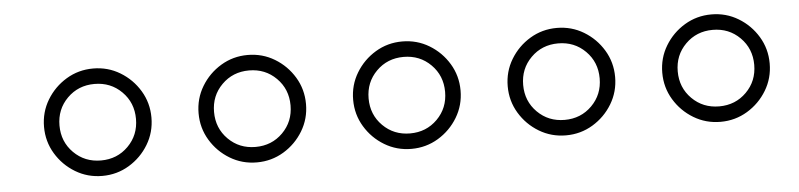

<svg xmlns="http://www.w3.org/2000/svg" viewBox="-30 -627 2060 495"><g transform="rotate(-5 1000.0 -380.0)"><path d="M80 -380Q80 -342 99 -310.5Q118 -279 149.5 -260Q181 -241 219 -241Q257 -241 288.5 -260Q320 -279 339 -310.5Q358 -342 358 -380Q358 -418 339 -449.5Q320 -481 288.5 -500Q257 -519 219 -519Q181 -519 149.5 -500Q118 -481 99 -449.5Q80 -418 80 -380ZM120 -380Q120 -422 148.5 -450.5Q177 -479 219 -479Q261 -479 289.5 -450.5Q318 -422 318 -380Q318 -338 289.5 -309.5Q261 -281 219 -281Q177 -281 148.5 -309.5Q120 -338 120 -380Z M480 -380Q480 -342 499 -310.5Q518 -279 549.5 -260Q581 -241 619 -241Q657 -241 688.5 -260Q720 -279 739 -310.5Q758 -342 758 -380Q758 -418 739 -449.5Q720 -481 688.5 -500Q657 -519 619 -519Q581 -519 549.5 -500Q518 -481 499 -449.5Q480 -418 480 -380ZM520 -380Q520 -422 548.5 -450.5Q577 -479 619 -479Q661 -479 689.5 -450.5Q718 -422 718 -380Q718 -338 689.5 -309.5Q661 -281 619 -281Q577 -281 548.5 -309.5Q520 -338 520 -380Z M880 -380Q880 -342 899 -310.5Q918 -279 949.5 -260Q981 -241 1019 -241Q1057 -241 1088.5 -260Q1120 -279 1139 -310.5Q1158 -342 1158 -380Q1158 -418 1139 -449.5Q1120 -481 1088.5 -500Q1057 -519 1019 -519Q981 -519 949.5 -500Q918 -481 899 -449.5Q880 -418 880 -380ZM920 -380Q920 -422 948.5 -450.5Q977 -479 1019 -479Q1061 -479 1089.5 -450.5Q1118 -422 1118 -380Q1118 -338 1089.5 -309.5Q1061 -281 1019 -281Q977 -281 948.5 -309.5Q920 -338 920 -380Z M1280 -380Q1280 -342 1299 -310.5Q1318 -279 1349.5 -260Q1381 -241 1419 -241Q1457 -241 1488.5 -260Q1520 -279 1539 -310.5Q1558 -342 1558 -380Q1558 -418 1539 -449.5Q1520 -481 1488.5 -500Q1457 -519 1419 -519Q1381 -519 1349.5 -500Q1318 -481 1299 -449.5Q1280 -418 1280 -380ZM1320 -380Q1320 -422 1348.5 -450.5Q1377 -479 1419 -479Q1461 -479 1489.5 -450.5Q1518 -422 1518 -380Q1518 -338 1489.5 -309.5Q1461 -281 1419 -281Q1377 -281 1348.5 -309.5Q1320 -338 1320 -380Z M1680 -380Q1680 -342 1699 -310.5Q1718 -279 1749.5 -260Q1781 -241 1819 -241Q1857 -241 1888.5 -260Q1920 -279 1939 -310.5Q1958 -342 1958 -380Q1958 -418 1939 -449.5Q1920 -481 1888.5 -500Q1857 -519 1819 -519Q1781 -519 1749.5 -500Q1718 -481 1699 -449.5Q1680 -418 1680 -380ZM1720 -380Q1720 -422 1748.5 -450.5Q1777 -479 1819 -479Q1861 -479 1889.5 -450.5Q1918 -422 1918 -380Q1918 -338 1889.5 -309.5Q1861 -281 1819 -281Q1777 -281 1748.5 -309.5Q1720 -338 1720 -380Z"/></g></svg>

Font: text-security-circle
Style: Regular
Weight: 400
Monospace: yes
Foundry: Oskari Noppa
Version: Version 3.000;hotconv 1.0.118;makeotfexe 2.5.65603